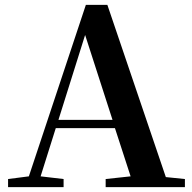

<svg xmlns="http://www.w3.org/2000/svg" viewBox="-20 -765 786 785"><path d="M328 -622 440 -275H219ZM412 0H736V-33L658 -41L419 -745H331L98 -44L13 -33V0H240V-33L146 -44L208 -241H450L514 -44L412 -33Z"/></svg>

Font: Noto Serif CJK TC
Style: Bold
Weight: 700
Designer: Ryoko NISHIZUKA 西塚涼子 (kana & ideographs); Frank Grießhammer (Latin, Greek & Cyrillic); Wenlong ZHANG 张文龙 (bopomofo); San
Foundry: Adobe
Version: Version 2.001;hotconv 1.1.0;makeotfexe 2.6.0